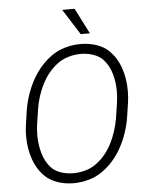

<svg xmlns="http://www.w3.org/2000/svg" viewBox="-60 -958 778 1016"><g transform="rotate(-5 328.5 -449.5)"><path d="M375 -909.2 444.3 -772.9H395.5L309.1 -909.2ZM602.5 -317.9Q588.9 -230 548.1 -155.3Q507.3 -80.6 442.4 -35.2Q411.1 -13.2 371.3 -1.7Q331.5 9.8 290 9.8Q245.6 9.8 206.3 -3.4Q167 -16.6 140.6 -41.5Q100.6 -79.6 80.6 -136.5Q60.5 -193.4 60.5 -258.3Q60.5 -291.5 64.5 -317.4L75.7 -393.6Q89.4 -480.5 130.6 -555.4Q171.9 -630.4 236.8 -675.8Q268.1 -697.8 308.1 -709.2Q348.1 -720.7 389.6 -720.7Q434.1 -720.7 473.1 -707.8Q512.2 -694.8 538.1 -669.9Q578.1 -631.8 597.9 -575.4Q617.7 -519 617.7 -453.6Q617.7 -420.4 613.8 -393.6ZM555.2 -395Q559.6 -424.3 559.6 -455.1Q559.6 -505.4 546.6 -549.1Q533.7 -592.8 506.3 -623.5Q486.8 -645.5 454.8 -657Q422.9 -668.5 385.7 -668.5Q352.5 -668.5 320.1 -658.7Q287.6 -648.9 262.7 -630.4Q210.9 -591.8 178.7 -529.1Q146.5 -466.3 135.7 -394.5L124 -316.9Q120.1 -286.6 120.1 -259.3Q120.1 -208.5 133.1 -164.1Q146 -119.6 173.3 -87.9Q192.4 -65.9 224.4 -54.4Q256.3 -43 293.5 -43Q327.1 -43 359.4 -52.5Q391.6 -62 416 -80.6Q467.3 -118.2 499 -179.9Q530.8 -241.7 543 -314.5Z"/></g></svg>

Font: Mardoto Light
Style: Italic
Weight: 300
Italic angle: -12°
Designer: Christian Robertson, Vahan Hovhannisyan
Foundry: Google
Version: Version 1.000